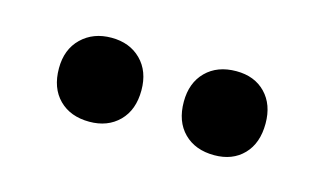

<svg xmlns="http://www.w3.org/2000/svg" viewBox="-33 -667 430 254"><g transform="rotate(15 182.0 -539.5)"><path d="M153 -540Q153 -513 137.5 -497.5Q122 -482 97 -482Q71 -482 55.5 -497.5Q40 -513 40 -540Q40 -566 56 -581.5Q72 -597 97 -597Q122 -597 137.5 -581.5Q153 -566 153 -540ZM323 -540Q323 -513 308 -497.5Q293 -482 268 -482Q242 -482 226.5 -497.5Q211 -513 211 -540Q211 -566 226.5 -581.5Q242 -597 268 -597Q293 -597 308 -581.5Q323 -566 323 -540Z"/></g></svg>

Font: Rasa SemiBold
Style: Regular
Weight: 600
Designer: Anna Giedrys (Yrsa+Rasa design), David Brezina (Yrsa art-direction, Rasa art-direction, design)
Foundry: Rosetta Type Foundry
Version: Version 2.004